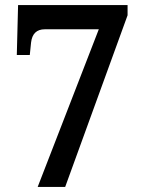

<svg xmlns="http://www.w3.org/2000/svg" viewBox="-20 -734 559 754"><path d="M128 0 368 -619H156Q108 -619 102 -567L97 -518H46L51 -714H481V-674L236 0Z"/></svg>

Font: Noto Serif SemiCondensed SemiBold
Style: Regular
Weight: 600
Width: 4
Designer: Monotype Design Team
Foundry: Monotype Imaging Inc.
Version: Version 2.013; ttfautohint (v1.8.4.7-5d5b)